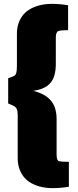

<svg xmlns="http://www.w3.org/2000/svg" viewBox="-20 -795 399 987"><path d="M330 -768V-640Q294 -640 280.5 -635.5Q267 -631 267 -602V-477Q268 -435 258.5 -404Q249 -373 223.5 -354Q198 -335 151 -328Q198 -316 224 -295Q250 -274 260.5 -246Q271 -218 271 -183V2Q271 31 284.5 34Q298 37 334 37V165Q241 180 183 163.5Q125 147 98 108.5Q71 70 71 19V-203Q71 -225 66 -235Q61 -245 50.5 -250.5Q40 -256 22 -263V-393Q41 -399 50.5 -403.5Q60 -408 63.5 -419.5Q67 -431 67 -457V-622Q67 -674 94 -712Q121 -750 179 -766.5Q237 -783 330 -768Z"/></svg>

Font: Exo 2 Black
Style: Regular
Weight: 900
Designer: Natanael Gama
Foundry: Natanael Gama
Version: Version 2.010